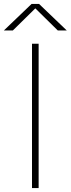

<svg xmlns="http://www.w3.org/2000/svg" viewBox="-56 -964 362 984"><path d="M108 0V-740H142V0ZM-36 -808 106 -944H144L286 -808H240L116 -930H134L10 -808Z"/></svg>

Font: Encode Sans SC Expanded Thin
Style: Regular
Weight: 250
Width: 7
Designer: Multiple Designers
Foundry: Impallari Type
Version: Version 3.002